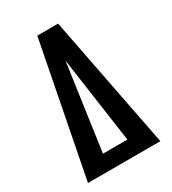

<svg xmlns="http://www.w3.org/2000/svg" viewBox="-193 -904 902 1007"><g transform="rotate(-30 257.5 -401.0)"><path d="M183.6 -93.8H331.5L257.3 -614.7ZM38.6 0 194.8 -802.2H320.8L477.1 0Z"/></g></svg>

Font: Oswald-Bold
Style: Bold
Weight: 700
Designer: vernon adams
Foundry: vernon adams
Version: Version 2.002; ttfautohint (v0.92.18-e454-dirty) -l 8 -r 50 